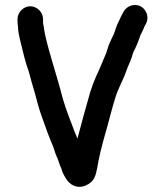

<svg xmlns="http://www.w3.org/2000/svg" viewBox="-20 -703 659 767"><path d="M152 -627C152 -654 128 -678 101 -678C74 -678 50 -654 50 -627V-618C50 -610 51 -602 52 -595C52 -579 56 -561 60 -544C70 -502 81 -455 95 -417C102 -391 111 -357 119 -332C125 -309 138 -260 146 -240C160 -199 176 -155 193 -116C197 -101 204 -82 210 -70C215 -57 218 -44 225 -30C229 -13 239 4 248 17C269 45 303 52 334 32C357 17 361 2 368 -30C375 -76 388 -124 400 -167C410 -200 428 -273 439 -307C452 -352 470 -378 484 -418C491 -439 500 -455 507 -476C509 -484 511 -490 513 -495L520 -509L528 -527L537 -551C541 -566 550 -578 555 -592C555 -593 556 -596 558 -599L563 -608C578 -636 563 -666 543 -677C515 -692 485 -677 474 -657L469 -648C464 -639 461 -632 458 -625C451 -612 443 -594 439 -578L435 -568C426 -547 416 -531 409 -506C404 -487 395 -471 388 -452C371 -411 356 -385 341 -337C325 -281 303 -203 289 -148V-150C286 -158 283 -166 279 -174C261 -224 245 -259 230 -312C208 -400 179 -479 159 -569C156 -583 155 -599 152 -610Z"/></svg>

Font: Electronic
Style: UltBlk
Weight: 500
Version: Version 1.011